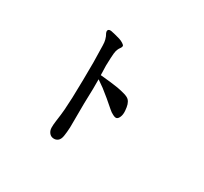

<svg xmlns="http://www.w3.org/2000/svg" viewBox="-156 -947 1313 1234"><g transform="rotate(30 500.0 -330.0)"><path d="M426 -442Q467 -438 499.5 -434.5Q532 -431 558 -426.5Q584 -422 612.5 -414Q641 -406 652 -394.5Q663 -383 668.5 -365.5Q674 -348 676 -321.5Q678 -295 670.5 -276.5Q663 -258 652 -254Q641 -250 620 -262Q607 -268 590 -283L533 -332Q492 -365 477 -377L427 -412Q427 -365 427 -341L424 -230L423 -52Q421 -13 416.5 14Q412 41 398 52.5Q384 64 364.5 62.5Q345 61 333 45.5Q321 30 320.5 9Q320 -12 324 -41Q332 -96 335 -134Q338 -172 340 -225Q342 -278 343 -359Q344 -440 344 -490L342 -583Q342 -616 340 -636Q338 -654 330 -674L320 -694Q316 -705 318 -711Q320 -717 326 -720Q332 -723 344 -721Q354 -719 375 -714Q396 -709 411.5 -704Q427 -699 441 -690Q455 -681 455 -674.5Q455 -668 451 -661L441 -646Q436 -637 432 -624Q428 -611 426 -569Q424 -527 424 -512L426 -442Z"/></g></svg>

Font: ChillKai
Style: Regular
Weight: 400
Designer: ChillType
Foundry: 寒蝉字型
Version: Version 2.000